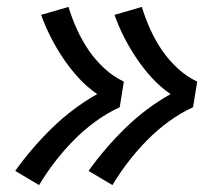

<svg xmlns="http://www.w3.org/2000/svg" viewBox="-20 -613 640 555"><path d="M305 -78 236 -119Q283 -185 342.5 -243Q402 -301 473 -341Q444 -361 420 -387Q396 -413 376 -442.5Q356 -472 339.5 -504Q323 -536 311 -570L390 -593Q400 -560 414.5 -528Q429 -496 448.5 -467.5Q468 -439 493.5 -415.5Q519 -392 550 -377L538 -303Q501 -286 467.5 -261.5Q434 -237 405 -207.5Q376 -178 351 -145.5Q326 -113 305 -78ZM93 -78 24 -119Q71 -185 130.5 -243Q190 -301 261 -341Q232 -361 208 -387Q184 -413 164 -442.5Q144 -472 127.5 -504Q111 -536 99 -570L178 -593Q188 -560 202.5 -528Q217 -496 236.5 -467.5Q256 -439 281.5 -415.5Q307 -392 338 -377L326 -303Q289 -286 255.5 -261.5Q222 -237 193 -207.5Q164 -178 139 -145.5Q114 -113 93 -78Z"/></svg>

Font: Iosevka Curly Extended
Style: Italic
Weight: 400
Width: 7
Italic angle: -9°
Monospace: yes
Designer: Belleve Invis
Foundry: Belleve Invis
Version: Version 11.1.0; ttfautohint (v1.8.3)